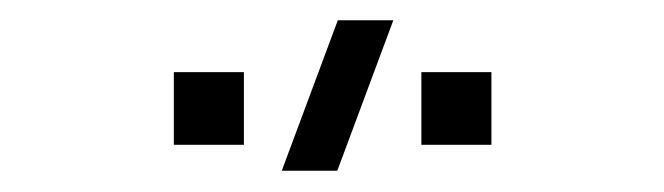

<svg xmlns="http://www.w3.org/2000/svg" viewBox="-20 -792 640 185"><path d="M386 -652.5H453.5V-722.5H386ZM147.5 -652.5H215V-722.5H147.5ZM251.5 -627.5H305L359 -772.5H305.5Z"/></svg>

Font: Eudonet Light
Style: Regular
Weight: 300
Designer: Mikhail Sharanda
Foundry: Mikhail Sharanda
Version: Version 4.503;Glyphs 3.1.2 (3151)